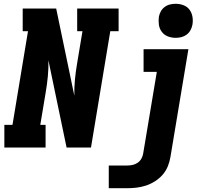

<svg xmlns="http://www.w3.org/2000/svg" viewBox="-20 -780 1090 1015"><path d="M3 0V-120H46L128 -615H100V-735H277L373 -274Q372 -315 376 -357.5Q380 -400 387 -441L416 -615H388V-735H607V-615H563L461 0H332L236 -461Q237 -420 233 -377.5Q229 -335 222 -294L193 -120H221V0ZM555 215V95H652Q666 95 680.5 92Q695 89 707.5 80.5Q720 72 727.5 58.5Q735 45 737 31L809 -400H739V-520H976L881 50Q877 75 867 99.5Q857 124 839.5 144Q822 164 799 178.5Q776 193 751.5 201Q727 209 702 212Q677 215 652 215ZM909 -580Q887 -580 867.5 -587.5Q848 -595 835.5 -611.5Q823 -628 820 -649Q817 -670 820 -692Q823 -707 830.5 -720.5Q838 -734 851 -743.5Q864 -753 879 -756.5Q894 -760 909 -760Q930 -760 950 -752.5Q970 -745 982 -728.5Q994 -712 997.5 -691Q1001 -670 997 -648Q994 -633 986.5 -619.5Q979 -606 966 -596.5Q953 -587 938 -583.5Q923 -580 909 -580Z"/></svg>

Font: Iosevka Etoile Heavy Oblique
Style: Regular
Weight: 900
Italic angle: -9°
Designer: Belleve Invis
Foundry: Belleve Invis
Version: Version 15.5.2; ttfautohint (v1.8.4)